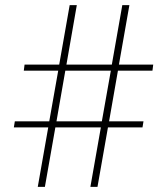

<svg xmlns="http://www.w3.org/2000/svg" viewBox="-20 -732 654 752"><path d="M38.1 -256.8H172.9L208 -455.1H73.2L76.2 -479H211.9L252.9 -711.9H280.8L240.2 -479H418L459 -711.9H486.8L445.8 -479H580.1L577.1 -455.1H441.9L407.2 -256.8H542L538.1 -232.9H402.8L361.8 0H334L375 -232.9H196.8L155.8 0H127.9L168.9 -232.9H34.2ZM235.8 -455.1 201.2 -256.8H378.9L414.1 -455.1Z"/></svg>

Font: Creato Display Thin
Style: Regular
Weight: 265
Version: Version 1.000